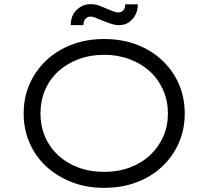

<svg xmlns="http://www.w3.org/2000/svg" viewBox="-20 -895 1004 925"><path d="M481 10Q397 10 326 -17.5Q255 -45 203 -93Q151 -141 122.5 -206.5Q94 -272 94 -348Q94 -425 122.5 -490Q151 -555 203 -604Q255 -653 326 -680Q397 -707 481 -707Q567 -707 637.5 -680.5Q708 -654 760.5 -605Q813 -556 841.5 -490.5Q870 -425 870 -348Q870 -272 841.5 -206.5Q813 -141 760.5 -92Q708 -43 637.5 -16.5Q567 10 481 10ZM482 -67Q549 -67 605.5 -88Q662 -109 703 -147.5Q744 -186 766.5 -237Q789 -288 789 -348Q789 -408 766.5 -460Q744 -512 703 -550Q662 -588 605 -609.5Q548 -631 482 -631Q414 -631 357.5 -609.5Q301 -588 260 -550.5Q219 -513 197 -461Q175 -409 175 -348Q175 -288 197 -236.5Q219 -185 260 -147Q301 -109 357.5 -88Q414 -67 482 -67ZM554 -774Q532 -774 510 -782Q488 -790 465 -799Q451 -805 439 -810Q427 -815 416 -815Q402 -815 392 -804.5Q382 -794 382 -774H321Q321 -821 350 -848Q379 -875 417 -875Q439 -875 459 -867.5Q479 -860 501 -850Q513 -845 526.5 -840Q540 -835 550 -835Q564 -835 574 -845Q584 -855 583 -874H644Q644 -846 632.5 -823.5Q621 -801 601 -787.5Q581 -774 554 -774Z"/></svg>

Font: Lexend Giga Light
Style: Regular
Weight: 300
Version: Version 1.007